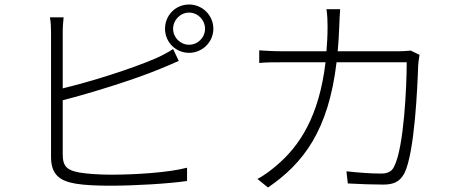

<svg xmlns="http://www.w3.org/2000/svg" viewBox="-20 -818 2040 854"><path d="M259 -372C379 -403 573 -462 693 -512C721 -523 752 -537 775 -547L750 -600C728 -585 702 -572 674 -559C561 -510 377 -453 259 -425V-673C259 -701 261 -721 263 -741H202C206 -721 207 -698 207 -673V-120C207 -41 246 -13 317 -1C357 6 416 8 472 8C580 8 730 -1 812 -13V-72C728 -50 580 -41 474 -41C422 -41 364 -45 331 -51C281 -61 259 -75 259 -131ZM821 -619C782 -619 750 -651 750 -690C750 -729 782 -762 821 -762C860 -762 892 -729 892 -690C892 -651 860 -619 821 -619ZM821 -798C761 -798 714 -750 714 -690C714 -631 761 -583 821 -583C880 -583 929 -631 929 -690C929 -750 880 -798 821 -798Z M1807 -593C1794 -592 1778 -590 1750 -590H1482C1485 -625 1488 -662 1489 -701C1490 -725 1491 -755 1493 -777H1432C1436 -754 1437 -723 1437 -700C1437 -661 1435 -625 1432 -590H1238C1199 -590 1164 -592 1133 -594V-538C1165 -541 1196 -541 1239 -541H1428C1399 -299 1312 -168 1210 -82C1186 -61 1151 -35 1125 -22L1172 16C1330 -92 1441 -238 1477 -541H1789C1789 -435 1777 -162 1733 -77C1722 -53 1701 -46 1674 -46C1630 -46 1577 -50 1521 -56L1527 -2C1581 1 1638 3 1684 3C1732 3 1759 -10 1779 -48C1825 -141 1837 -438 1840 -527C1841 -541 1843 -556 1846 -574Z"/></svg>

Font: Noto Sans CJK Light
Style: Regular
Weight: 300
Designer: Ryoko NISHIZUKA (kana & ideographs); Paul D. Hunt (Latin, Greek & Cyrillic); Wenlong ZHANG (bopomofo); Sandoll Communica
Foundry: Adobe Systems Incorporated
Version: Version 1.000;PS 1;hotconv 1.0.78;makeotf.lib2.5.61930